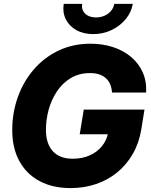

<svg xmlns="http://www.w3.org/2000/svg" viewBox="-20 -965 785 996"><path d="M346.2 10.7Q252.4 10.7 184.6 -25.9Q116.7 -62.5 80.1 -129.9Q43.5 -197.3 43.5 -290Q43.5 -380.4 72.5 -461.4Q101.6 -542.5 155.3 -604.7Q209 -667 283.7 -702.6Q358.4 -738.3 449.7 -738.3Q512.2 -738.3 566.2 -720.7Q620.1 -703.1 659.7 -669.9Q699.2 -636.7 720.2 -590.1Q741.2 -543.5 737.8 -484.9H561Q559.6 -508.3 551.8 -527.1Q543.9 -545.9 529.5 -559.1Q515.1 -572.3 494.6 -579.1Q474.1 -585.9 447.3 -585.9Q390.1 -585.9 347.2 -560.1Q304.2 -534.2 275.4 -491Q246.6 -447.8 232.4 -396Q218.3 -344.2 218.3 -292Q218.3 -219.7 253.9 -180.7Q289.6 -141.6 357.4 -141.6Q407.2 -141.6 446 -159.2Q484.9 -176.8 509.5 -207.5Q534.2 -238.3 541 -277.8L575.2 -268.6H393.6L414.6 -396.5H729.5L712.9 -293.5Q701.2 -222.7 668.7 -166.3Q636.2 -109.9 587.6 -70.3Q539.1 -30.8 477.5 -10Q416 10.7 346.2 10.7ZM463.9 -788.1Q412.6 -788.1 375.5 -809.1Q338.4 -830.1 321 -865.7Q303.7 -901.4 310.5 -944.8H406.2Q401.4 -914.6 421.6 -894.5Q441.9 -874.5 478 -874.5Q502 -874.5 522.2 -883.5Q542.5 -892.6 555.9 -908.4Q569.3 -924.3 572.8 -944.8H668.9Q661.6 -901.4 632.1 -865.7Q602.5 -830.1 558.6 -809.1Q514.6 -788.1 463.9 -788.1Z"/></svg>

Font: Inter 24pt ExtraBold
Style: Italic
Weight: 800
Italic angle: -9.3988°
Designer: Rasmus Andersson
Foundry: rsms
Version: Version 4.001;git-66647c0bb